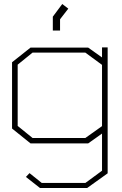

<svg xmlns="http://www.w3.org/2000/svg" viewBox="-20 -714 606 956"><path d="M414 222H179L109 167L127 148L188 197H405L488 136V-49L419 0H132L40 -74V-404L132 -477H419L488 -428V-478H516V149ZM488 -391 405 -452H142L68 -392V-87L142 -27H405L488 -86ZM243 -631 290 -694 320 -671 279 -618V-562H243Z"/></svg>

Font: Turret Road ExtraLight
Style: Regular
Weight: 275
Designer: Noponies
Foundry: Noponies
Version: Version 1.001; ttfautohint (v1.8)